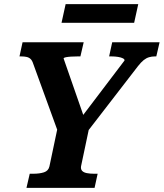

<svg xmlns="http://www.w3.org/2000/svg" viewBox="-20 -916 798 936"><path d="M109 0 125 -69H142Q173 -69 194.5 -76Q216 -83 221 -105L264 -309L266 -264L142 -605Q137 -621 129 -628.5Q121 -636 109.5 -638.5Q98 -641 83 -641H75L90 -710H388L372 -641H358Q341 -641 326 -640Q311 -639 301 -637Q291 -635 290 -631L398 -321L354 -314L587 -621Q588 -627 579.5 -631.5Q571 -636 556 -638.5Q541 -641 524 -641H512L527 -710H758L742 -641H735Q720 -641 706.5 -637Q693 -633 680.5 -623Q668 -613 653 -594L396 -261L418 -309L375 -105Q373 -91 380.5 -83Q388 -75 403.5 -72Q419 -69 439 -69H456L441 0ZM300 -896H654L634 -805H280Z"/></svg>

Font: Roboto Serif 20pt SemiBold
Style: Italic
Weight: 600
Italic angle: -10°
Version: Version 1.007